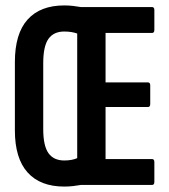

<svg xmlns="http://www.w3.org/2000/svg" viewBox="-20 -681 623 707"><path d="M216.5 6Q128.3 6 81.6 -46Q34.8 -98.1 34.8 -200.8V-452.6Q34.8 -556.9 81.6 -609Q128.3 -661 216.5 -661Q233.5 -661 249.1 -659.2Q264.7 -657.4 277.9 -655H539.8Q548.4 -655 548.4 -644.1V-570.6Q548.4 -559.7 539.8 -559.7H368.7V-377.6H524.6Q533.2 -377.6 533.2 -366.7V-297.8Q533.2 -286.9 524.6 -286.9H368.7V-95.3H539.8Q548.4 -95.3 548.4 -84.4V-10.9Q548.4 0 539.8 0H277.9Q264.7 2.4 249.1 4.2Q233.5 6 216.5 6ZM216.5 -90.1Q231.2 -90.1 243 -92.3Q254.9 -94.5 264.3 -98.7V-557.6Q254.1 -561.1 242.6 -563Q231.2 -564.9 216.5 -564.9Q177.6 -564.9 158.4 -537.9Q139.2 -510.9 139.2 -448.2V-205.8Q139.2 -144.1 158.4 -117.1Q177.6 -90.1 216.5 -90.1Z"/></svg>

Font: Sofia Sans Extra Condensed
Style: Regular
Weight: 400
Designer: Botio Nikoltchev, Ani Petrova
Foundry: lettersoup
Version: Version 4.101